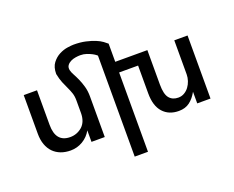

<svg xmlns="http://www.w3.org/2000/svg" viewBox="-150 -1034 1852 1522"><g transform="rotate(-20 776.0 -273.0)"><path d="M1467 -532V0H1355V-98Q1328 -49 1291 -21Q1254 7 1199 7Q1115 7 1066 -47.5Q1017 -102 1017 -207V-442H857V227H745V-625Q746 -624 736.5 -632Q727 -640 709 -649.5Q691 -659 666.5 -667.5Q642 -676 613 -676Q596 -676 573.5 -672.5Q551 -669 532 -659.5Q513 -650 501.5 -634Q490 -618 495 -593Q499 -575 512 -551.5Q525 -528 539 -497Q553 -466 564 -427.5Q575 -389 575 -343V0H463V-97Q436 -48 388.5 -20Q341 8 286 8Q241 8 204 -6Q167 -20 140.5 -47Q114 -74 99.5 -114Q85 -154 85 -206V-532H197V-240Q197 -93 319 -93Q376 -93 420 -131Q463 -170 463 -244V-350Q463 -385 454 -412Q445 -439 432 -466Q419 -493 406 -524.5Q393 -556 384 -601Q384 -659 410 -693Q436 -727 471 -745Q506 -763 540.5 -768Q575 -773 593 -773Q650 -773 694 -763Q738 -753 771 -739.5Q804 -726 825 -710.5Q846 -695 857 -685V-532H1128V-241Q1128 -160 1155 -127Q1182 -94 1231 -94Q1259 -94 1282 -107.5Q1305 -121 1321 -142.5Q1337 -164 1346 -191Q1355 -218 1355 -245V-532Z"/></g></svg>

Font: Montserrat_am3
Style: Regular
Weight: 400
Designer: Julieta Ulanovsky
Foundry: Julieta Ulanovsky, Armenina letters added by Vahan Hovhannisyan
Version: Version 2.001